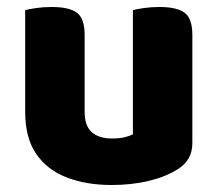

<svg xmlns="http://www.w3.org/2000/svg" viewBox="-20 -513 622 549"><path d="M52 -193V-259H222V-193Q222 -153 242.5 -135Q263 -117 300 -117Q323 -117 338 -121Q353 -125 360 -129V-259H530V-104Q530 -79 519.5 -60.5Q509 -42 488 -29Q453 -7 404.5 4.5Q356 16 299 16Q227 16 171 -5.5Q115 -27 83.5 -73Q52 -119 52 -193ZM530 -216H360V-484Q371 -487 391.5 -490Q412 -493 436 -493Q486 -493 508 -476.5Q530 -460 530 -413ZM222 -216H52V-484Q63 -487 83.5 -490Q104 -493 128 -493Q178 -493 200 -476.5Q222 -460 222 -413Z"/></svg>

Font: Baloo Tamma 2 ExtraBold
Style: Regular
Weight: 800
Designer: Divya Kowshik, Shuchita Grover and Ek Type
Foundry: Ek Type
Version: Version 1.700